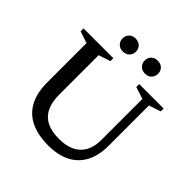

<svg xmlns="http://www.w3.org/2000/svg" viewBox="-225 -1040 1224 1224"><g transform="rotate(45 387.5 -428.0)"><path d="M609.5 -253V-623.5L528 -650V-676H748.5V-650L668.5 -623.5V-260Q668.5 -172.5 636.5 -112Q604.5 -51.5 543.5 -20.2Q482.5 11 394.5 11Q301 11 236.5 -20.2Q172 -51.5 139 -114Q106 -176.5 106 -270V-623.5L26 -650V-676H295V-650L215 -623.5V-268Q215 -200.5 237 -155.8Q259 -111 303 -89Q347 -67 412.5 -67Q476.5 -67 520.2 -88.2Q564 -109.5 586.8 -151Q609.5 -192.5 609.5 -253ZM307 -749Q280 -749 263.5 -765.8Q247 -782.5 247 -807.5Q247 -832.5 263.5 -849Q280 -865.5 307 -865.5Q334.5 -865.5 351 -849Q367.5 -832.5 367.5 -807.5Q367.5 -782.5 351 -765.8Q334.5 -749 307 -749ZM507 -749Q479.5 -749 463 -765.8Q446.5 -782.5 446.5 -807.5Q446.5 -832.5 463 -849Q479.5 -865.5 507 -865.5Q534.5 -865.5 550.8 -849Q567 -832.5 567 -807.5Q567 -782.5 550.8 -765.8Q534.5 -749 507 -749Z"/></g></svg>

Font: Newsreader 16pt Medium
Style: Regular
Weight: 500
Designer: Hugues Gentile
Foundry: Production Type
Version: Version 1.003